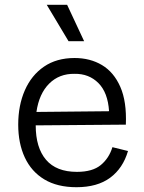

<svg xmlns="http://www.w3.org/2000/svg" viewBox="-20 -769 600 801"><path d="M299 12Q219 12 165 -20.5Q111 -53 83.5 -112Q56 -171 56 -249Q56 -329 83.5 -392Q111 -455 163.5 -491Q216 -527 291 -527Q356 -527 405.5 -497.5Q455 -468 482 -406.5Q509 -345 505 -249L129 -246Q129 -153 172 -102.5Q215 -52 301 -52Q366 -52 400.5 -80.5Q435 -109 449 -155L514 -139Q493 -67 439.5 -27.5Q386 12 299 12ZM291 -461Q227 -462 185 -420Q143 -378 132 -302L435 -305Q430 -383 390.5 -422.5Q351 -462 291 -461ZM266 -597 175 -749H260L331 -597Z"/></svg>

Font: Bricolage Grotesque 12pt Light
Style: Regular
Weight: 300
Designer: Mathieu Triay
Foundry: Atelier Triay
Version: Version 1.001; ttfautohint (v1.8.4.7-5d5b);gftools[0.9.33.de